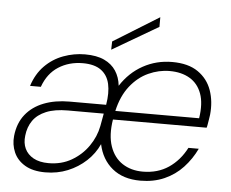

<svg xmlns="http://www.w3.org/2000/svg" viewBox="-51 -761 1001 833"><g transform="rotate(5 449.5 -345.0)"><path d="M175 12Q121 12 86.5 -8.5Q52 -29 37.5 -62.5Q23 -96 27 -134Q33 -190 63 -227.5Q93 -265 142 -284Q191 -303 254 -303H413Q422 -356 413.5 -394Q405 -432 376.5 -453Q348 -474 297 -474Q237 -474 191 -444.5Q145 -415 124 -356H77Q94 -409 128.5 -444Q163 -479 209 -496Q255 -513 303 -513Q354 -513 387 -497.5Q420 -482 438 -454.5Q456 -427 460 -390Q498 -449 556 -481Q614 -513 683 -513Q753 -513 795.5 -483.5Q838 -454 855 -405.5Q872 -357 866 -299Q865 -290 863 -279Q861 -268 859.5 -258Q858 -248 856 -242H448Q437 -173 453.5 -125Q470 -77 507.5 -52.5Q545 -28 596 -28Q661 -28 708.5 -60Q756 -92 785 -148H830Q808 -102 774 -65.5Q740 -29 693.5 -8.5Q647 12 589 12Q514 12 467 -26.5Q420 -65 406 -131Q387 -89 352.5 -57Q318 -25 273 -6.5Q228 12 175 12ZM186 -29Q242 -29 286 -54.5Q330 -80 358.5 -121Q387 -162 396 -209L406 -264H250Q193 -264 155.5 -248.5Q118 -233 98.5 -205Q79 -177 75 -139Q71 -107 82.5 -82.5Q94 -58 120 -43.5Q146 -29 186 -29ZM455 -280H820Q830 -345 814.5 -387.5Q799 -430 763 -451.5Q727 -473 675 -473Q628 -473 583 -452.5Q538 -432 504 -389Q470 -346 455 -280ZM414 -543 415 -579 614 -702V-660Z"/></g></svg>

Font: DM Sans 17pt ExtraLight
Style: Italic
Weight: 250
Italic angle: -10°
Version: Version 4.004;gftools[0.9.30]